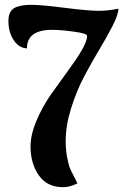

<svg xmlns="http://www.w3.org/2000/svg" viewBox="-20 -769 513 798"><path d="M15 -681Q15 -721 38.5 -735Q62 -749 110 -749Q150 -749 249 -736.5Q348 -724 390 -724Q430 -724 472 -733Q472 -709 449.5 -664.5Q427 -620 394.5 -566Q362 -512 330 -451.5Q298 -391 275.5 -319Q253 -247 253 -183Q253 -147 258.5 -118Q264 -89 268 -77Q272 -65 285.5 -39.5Q299 -14 302 -7Q271 9 242 9Q176 9 141.5 -40Q107 -89 107 -160Q107 -209 131 -266Q155 -323 190 -374L259 -470Q294 -517 318 -557Q342 -597 342 -620Q342 -630 287 -637.5Q232 -645 197 -645Q92 -645 92 -568Q59 -569 37 -602Q15 -635 15 -681Z"/></svg>

Font: Lobster Two
Style: Bold
Weight: 700
Designer: Pablo Impallari
Foundry: Pablo Impallari. www.impallari.com
Version: Version 1.006